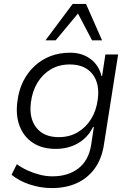

<svg xmlns="http://www.w3.org/2000/svg" viewBox="-20 -772 682 980"><path d="M245 188Q187 188 131.5 169.5Q76 151 39 120L66 66Q92 85 122 98.5Q152 112 184 120Q216 128 248 128Q327 128 379.5 88Q432 48 445 -31L459 -124H455Q437 -87 408 -62Q379 -37 342.5 -24.5Q306 -12 265 -12Q195 -12 148 -43Q101 -74 80 -129Q59 -184 69 -256Q76 -312 98.5 -357Q121 -402 156.5 -435Q192 -468 237.5 -485.5Q283 -503 338 -503Q399 -503 442 -471Q485 -439 498 -384H501L518 -494H583L511 -37Q500 38 463.5 88Q427 138 371.5 163Q316 188 245 188ZM280 -72Q334 -72 376 -96.5Q418 -121 445 -164.5Q472 -208 479 -265Q490 -346 451.5 -394.5Q413 -443 336 -443Q282 -443 240 -418.5Q198 -394 171.5 -350.5Q145 -307 138 -251Q127 -170 165 -121Q203 -72 280 -72ZM212 -566 351 -752H419L501 -566H450L378 -703L264 -566Z"/></svg>

Font: Nunito Sans 7pt Light
Style: Italic
Weight: 300
Italic angle: -9°
Designer: Vernon Adams
Foundry: Vernon Adams
Version: Version 3.101;gftools[0.9.27]